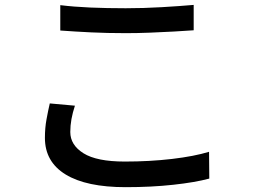

<svg xmlns="http://www.w3.org/2000/svg" viewBox="-20 -734 1040 787"><path d="M227.1 -712.9Q281.7 -706.1 350.1 -703.1Q418.5 -700.2 495.1 -700.2Q567.9 -700.2 643.1 -704.6Q718.3 -709 773.9 -713.9V-609.9Q739.3 -607.4 692.1 -604.7Q645 -602.1 593.8 -600.1Q542.5 -598.1 496.1 -598.1Q419.4 -598.1 353.3 -601.3Q287.1 -604.5 227.1 -608.9ZM287.1 -300.8Q277.8 -272.5 272.9 -245.8Q268.1 -219.2 268.1 -192.9Q268.1 -139.6 322.3 -105.7Q376.5 -71.8 491.2 -71.8Q593.8 -71.8 685.1 -82.5Q776.4 -93.3 836.9 -111.8L837.9 -2Q779.3 13.7 689.9 23.4Q600.6 33.2 495.1 33.2Q334 33.2 249 -18.8Q164.1 -70.8 164.1 -168.9Q164.1 -209.5 170.7 -245.1Q177.2 -280.8 184.1 -310.1Z"/></svg>

Font: Source Han Sans CN Medium
Style: Regular
Weight: 500
Designer: Ryoko NISHIZUKA  (kana, bopomofo & ideographs); Paul D. Hunt (Latin, Greek & Cyrillic); Sandoll Communications , Soo-you
Foundry: Adobe
Version: Version 2.004;hotconv 1.0.118;makeotfexe 2.5.65603